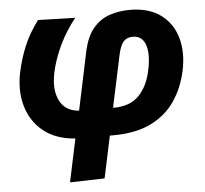

<svg xmlns="http://www.w3.org/2000/svg" viewBox="-51 -566 874 817"><g transform="rotate(-5 386.0 -157.5)"><path d="M215.5 196.5Q225 152.5 234.2 108Q243.5 63.5 254.5 12.5Q171.5 6.5 119.2 -35.5Q67 -77.5 47.8 -144Q28.5 -210.5 45 -289Q57 -346 79 -398.8Q101 -451.5 140 -503.5L298.5 -499Q257 -447.5 229.2 -388.8Q201.5 -330 190 -276Q174.5 -203.5 197.8 -156Q221 -108.5 280.5 -104L333 -353Q347 -417 376.8 -451.5Q406.5 -486 446.8 -499.2Q487 -512.5 532.5 -512.5Q613 -512.5 663.8 -475.5Q714.5 -438.5 732.5 -375.5Q750.5 -312.5 734 -235Q718.5 -162.5 680.2 -106.5Q642 -50.5 577 -18.8Q512 13 416 13H401.5Q391 62 382.2 104.5Q373.5 147 363.5 192.5ZM472.5 -324.5 425.5 -103.5H427.5Q498 -103.5 536.2 -142.8Q574.5 -182 588.5 -249.5Q603 -316.5 589.5 -357Q576 -397.5 534.5 -397.5Q510.5 -397.5 496 -382Q481.5 -366.5 472.5 -324.5Z"/></g></svg>

Font: Commissioner
Style: Bold Italic
Weight: 700
Italic angle: -12°
Designer: Kostas Bartsokas
Foundry: Kostas Bartsokas
Version: Version 1.000; ttfautohint (v1.8.3)